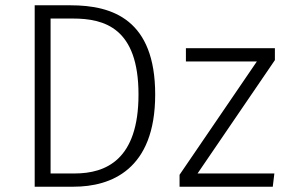

<svg xmlns="http://www.w3.org/2000/svg" viewBox="-20 -705 1087 725"><path d="M247 -685H111V0H258C399 0 566 -64 566 -348C566 -630 406 -685 247 -685ZM255 -635C375 -635 503 -599 503 -348C503 -102 380 -50 262 -50H171V-635ZM1018 -523H682V-473H950L658 -45V0H1010L1016 -50H726L1018 -478Z"/></svg>

Font: FiraGO Light
Style: Regular
Weight: 300
Designer: bBox Type
Foundry: bBox Type GmbH
Version: Version 1.001;PS 001.001;hotconv 1.0.88;makeotf.lib2.5.64775